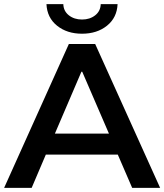

<svg xmlns="http://www.w3.org/2000/svg" viewBox="-25 -914 799 934"><path d="M548 -162H198L129 0H-5L310 -700H438L754 0H618ZM371 -565 242 -264H505L375 -565ZM201 -894H283Q284 -860 310 -839.5Q336 -819 374 -819Q412 -819 438 -839.5Q464 -860 465 -894H547Q544 -828 495.5 -789Q447 -750 374 -750Q301 -750 252.5 -789Q204 -828 201 -894Z"/></svg>

Font: CMG Sans SemiBold
Style: Regular
Weight: 600
Designer: Julieta Ulanovsky
Foundry: Julieta Ulanovsky
Version: Version 7.200